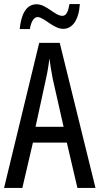

<svg xmlns="http://www.w3.org/2000/svg" viewBox="-20 -925 490 945"><path d="M77 -782H127C133 -819 147 -841 165 -841C196 -841 243 -783 291 -783C336 -783 368 -826 373 -905H322C316 -870 307 -847 287 -847C250 -847 209 -904 160 -904C104 -904 83 -845 77 -782ZM361 0H450L274 -714H173L0 0H90L142 -223H309ZM240 -535 293 -301H155L206 -536C214 -571 220 -607 223 -638C227 -607 233 -572 240 -535Z"/></svg>

Font: Noto Sans Arabic UI XCn
Style: Regular
Weight: 400
Width: 2
Designer: Monotype Design Team, Nadine Chahine and Nizar Qandah
Foundry: Monotype Imaging Inc.
Version: Version 2.010